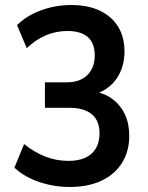

<svg xmlns="http://www.w3.org/2000/svg" viewBox="-20 -735 589 765"><path d="M258.5 10Q215 10 174 0.8Q133 -8.5 98 -25.5Q63 -42.5 37.5 -67L76 -161Q117 -128 160.8 -111Q204.5 -94 253 -94Q293 -94 320.5 -106.8Q348 -119.5 362.2 -144.2Q376.5 -169 376.5 -203Q376.5 -255 345.2 -280.2Q314 -305.5 257 -305.5H159V-407H247Q282 -407 306.2 -420Q330.5 -433 344 -456.8Q357.5 -480.5 357.5 -514.5Q357.5 -562.5 330.2 -587Q303 -611.5 248.5 -611.5Q204 -611.5 163.8 -594.8Q123.5 -578 86.5 -543L48 -635Q87 -673.5 144.5 -694.2Q202 -715 263.5 -715Q330.5 -715 377.8 -692.5Q425 -670 450.5 -628.8Q476 -587.5 476 -530.5Q476 -466.5 443.8 -420.8Q411.5 -375 354.5 -359V-371Q399.5 -362.5 430.5 -338.5Q461.5 -314.5 478.2 -278.2Q495 -242 495 -193Q495 -132.5 466.2 -86.2Q437.5 -40 384.2 -15Q331 10 258.5 10Z"/></svg>

Font: Nunito Sans 12pt ExtraLight SemiCondensed
Style: Regular
Weight: 200
Width: 4
Version: Version 3.101;gftools[0.9.27]